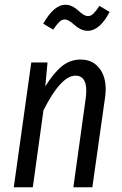

<svg xmlns="http://www.w3.org/2000/svg" viewBox="-20 -789 516 809"><path d="M349.1 -659.2Q333.5 -659.2 318.8 -666.7Q304.2 -674.3 294.7 -683.1Q285.2 -691.9 273.7 -699.5Q262.2 -707 252.9 -707Q240.7 -707 230 -696.8Q219.2 -686.5 204.1 -664.1L162.1 -689Q207 -769 255.9 -769Q271.5 -769 285.9 -761.5Q300.3 -753.9 309.3 -745.1Q318.4 -736.3 329.6 -728.8Q340.8 -721.2 351.1 -721.2Q362.8 -721.2 373.3 -731.2Q383.8 -741.2 398.9 -764.2L441.9 -738.8Q400.4 -659.2 349.1 -659.2ZM319.8 -538.1Q374.5 -538.1 403.6 -494.6Q432.6 -451.2 422.9 -379.9L369.1 0H289.1L341.8 -378.9Q352.5 -470.2 297.9 -470.2Q236.8 -470.2 163.1 -324.2L118.2 0H38.1L111.8 -525.9H180.2L170.9 -424.8Q204.6 -480 239.7 -509Q274.9 -538.1 319.8 -538.1Z"/></svg>

Font: Fira Sans Compressed Book
Style: Italic
Weight: 350
Width: 3
Italic angle: -8°
Designer: Carrois Corporate & Edenspiekermann AG
Foundry: Carrois Corporate GbR & Edenspiekermann AG
Version: Version 4.203;PS 004.203;hotconv 1.0.88;makeotf.lib2.5.64775